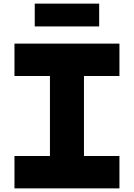

<svg xmlns="http://www.w3.org/2000/svg" viewBox="-20 -1041 740 1061"><path d="M60 0V-179H256V-621H60V-800H640V-621H444V-179H640V0ZM172 -895V-1021H528V-895Z"/></svg>

Font: Martian Mono ExtraBold
Style: Regular
Weight: 800
Monospace: yes
Designer: Roman Shamin
Foundry: Evil Martians
Version: Version 1.000; ttfautohint (v1.8.4.7-5d5b)